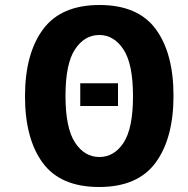

<svg xmlns="http://www.w3.org/2000/svg" viewBox="-20 -731 751 768"><path d="M151 -79.5Q80 -176 80 -346Q80 -516 152 -613.5Q224 -711 378 -711Q532 -711 603 -614.5Q674 -518 674 -348Q674 -178 602.5 -80.5Q531 17 376.5 17Q222 17 151 -79.5ZM280 -533.5Q242 -476 242 -347.5Q242 -219 280 -161Q318 -103 377.5 -103Q437 -103 474.5 -160.5Q512 -218 512 -346.5Q512 -475 474 -533Q436 -591 377 -591Q318 -591 280 -533.5ZM301 -307V-398H452V-307Z"/></svg>

Font: Fix15 Mono
Style: Bold
Weight: 700
Designer: Carrois Corporate & Edenspiekermann AG
Foundry: Carrois Corporate GbR & Edenspiekermann AG
Version: Version 3.206